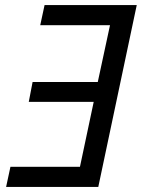

<svg xmlns="http://www.w3.org/2000/svg" viewBox="-20 -734 557 754"><path d="M4 0 21 -79H294L348 -334H93L108 -412H364L412 -635H138L155 -714H517L366 0Z"/></svg>

Font: BC Sans
Style: Italic
Weight: 400
Italic angle: -12°
Designer: Monotype Design Team
Designer: Province of B.C.
Foundry: Monotype Imaging Inc.
Version: Version 2.000;GOOG;noto-source:20170915:90ef993387c0